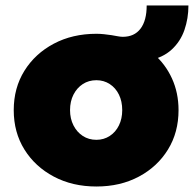

<svg xmlns="http://www.w3.org/2000/svg" viewBox="-20 -669 706 699"><path d="M331 10Q244 10 176 -26Q108 -62 69 -124.5Q30 -187 30 -268Q30 -349 69 -411.5Q108 -474 176 -510Q244 -546 331 -546Q344 -546 358.5 -544.5Q373 -543 386 -541Q398 -539 408.5 -537Q419 -535 427 -535Q469 -535 491.5 -564.5Q514 -594 514 -649H666Q666 -602 651.5 -560Q637 -518 605 -488.5Q573 -459 522 -449L539 -473Q582 -436 606 -383.5Q630 -331 630 -268Q630 -187 591.5 -124.5Q553 -62 485.5 -26Q418 10 331 10ZM331 -160Q358 -160 379.5 -174Q401 -188 413 -212.5Q425 -237 425 -268Q425 -300 413 -324.5Q401 -349 379.5 -363Q358 -377 331 -377Q303 -377 281.5 -363Q260 -349 247.5 -324.5Q235 -300 235 -268Q235 -237 247.5 -212.5Q260 -188 281.5 -174Q303 -160 331 -160Z"/></svg>

Font: Lexend Deca Black
Style: Regular
Weight: 900
Designer: Bonnie Shaver-Troup, Thomas Jockin
Foundry: Lexend
Version: Version 1.007